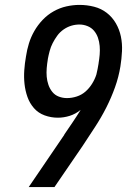

<svg xmlns="http://www.w3.org/2000/svg" viewBox="-20 -763 540 783"><path d="M202 0H97L242 -213V-214Q259 -239 276 -264Q293 -289 309 -315Q288 -298 264 -290.5Q240 -283 216 -283Q188 -283 162 -292.5Q136 -302 118.5 -322Q101 -342 92 -367.5Q83 -393 80 -420.5Q77 -448 79 -476.5Q81 -505 86 -533Q90 -560 98 -586Q106 -612 120 -636.5Q134 -661 154 -682Q174 -703 199 -717Q224 -731 251 -737Q278 -743 304 -743Q335 -743 364 -735.5Q393 -728 415.5 -710.5Q438 -693 452.5 -668Q467 -643 473 -614Q479 -585 477.5 -554Q476 -523 471 -492Q464 -449 449 -407Q434 -365 413.5 -324.5Q393 -284 367.5 -245Q342 -206 317 -168ZM253 -363Q273 -363 293 -369.5Q313 -376 328.5 -389.5Q344 -403 355.5 -421.5Q367 -440 373 -459Q376 -470 378 -481.5Q380 -493 382 -504V-505Q385 -523 386.5 -540.5Q388 -558 386.5 -575.5Q385 -593 379.5 -609Q374 -625 363.5 -637.5Q353 -650 337 -656.5Q321 -663 304 -663Q287 -663 270.5 -658Q254 -653 239 -642.5Q224 -632 213.5 -617.5Q203 -603 195 -587.5Q187 -572 182.5 -555Q178 -538 175 -522V-521Q172 -503 170.5 -485Q169 -467 170.5 -450Q172 -433 177.5 -417Q183 -401 193.5 -388Q204 -375 220 -369Q236 -363 253 -363Z"/></svg>

Font: Iosevka Medium
Style: Italic
Weight: 500
Italic angle: -9°
Monospace: yes
Designer: Belleve Invis
Foundry: Belleve Invis
Version: Version 32.5.0; ttfautohint (v1.8.4)